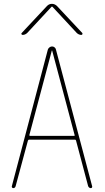

<svg xmlns="http://www.w3.org/2000/svg" viewBox="-20 -970 540 990"><path d="M96.7 -790Q92.8 -790 90.8 -793.5Q88.9 -796.9 91.8 -799.8L222.7 -939.5Q233.4 -950.2 247.6 -950.2Q261.7 -950.2 273.4 -939.5L404.3 -799.8Q406.2 -796.9 404.8 -793.5Q403.3 -790 399.4 -790Q386.7 -790 376 -799.8L250 -935.5H248H246.1L120.1 -799.8Q109.4 -790 96.7 -790ZM131.8 -275.4Q129.9 -270.5 134.8 -269.5H361.3Q367.2 -269.5 364.3 -275.4L249 -709Q249 -710 248 -710Q247.1 -710 247.1 -709ZM47.9 0Q44.9 0 42.5 -2.9Q40 -5.9 41 -9.8L226.6 -713.9Q228.5 -720.7 234.9 -725.6Q241.2 -730.5 248.5 -730.5Q255.9 -730.5 261.7 -725.6Q267.6 -720.7 268.6 -713.9L455.1 -9.8Q456.1 -5.9 454.1 -2.9Q452.1 0 448.2 0Q439.5 0 434.6 -9.8L372.1 -245.1Q371.1 -250 366.2 -250H129.9Q126 -250 124 -245.1L60.5 -9.8Q57.6 0 47.9 0Z"/></svg>

Font: Rounded Mgen+ 1m thin
Style: Regular
Weight: 100
Designer: [Source Han Sans]
Ryoko NISHIZUKA  (kana & ideographs); Paul D. Hunt (Latin, Greek & Cyrillic); Wenlong ZHANG  (bopomofo
Version: Version 1.059.20150602